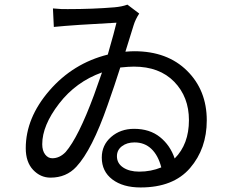

<svg xmlns="http://www.w3.org/2000/svg" viewBox="-20 -784 1040 841"><path d="M589.8 -32.2Q641.6 -32.2 686.5 -50.8Q672.9 -103.5 643.1 -131.8Q613.3 -160.2 569.3 -160.2Q536.1 -160.2 514.2 -143.6Q492.2 -127 492.2 -99.6Q492.2 -68.4 519.5 -50.3Q546.9 -32.2 589.8 -32.2ZM391.6 -367.2Q419.9 -445.3 426.8 -466.8Q312.5 -425.8 238.8 -330.1Q165 -234.4 165 -152.3Q165 -124 177.7 -107.4Q190.4 -90.8 209 -90.8Q241.2 -90.8 267.6 -118.2Q323.2 -182.6 391.6 -367.2ZM565.4 -673.8 529.3 -557.6Q554.7 -559.6 568.4 -559.6Q712.9 -559.6 799.3 -474.1Q885.7 -388.7 885.7 -256.8Q885.7 -132.8 812.5 -47.9Q739.3 37.1 595.7 37.1Q518.6 37.1 472.2 2Q425.8 -33.2 425.8 -93.8Q425.8 -148.4 466.8 -184.1Q507.8 -219.7 567.4 -219.7Q635.7 -219.7 680.7 -183.6Q725.6 -147.5 745.1 -89.8Q807.6 -152.3 807.6 -257.8Q807.6 -359.4 743.2 -425.8Q678.7 -492.2 566.4 -492.2Q543.9 -492.2 506.8 -488.3Q482.4 -411.1 451.2 -323.2Q382.8 -127 314.5 -53.7Q270.5 -5.9 201.2 -5.9Q157.2 -5.9 125 -40Q92.8 -74.2 92.8 -134.8Q92.8 -267.6 196.3 -387.2Q299.8 -506.8 452.1 -544.9Q482.4 -650.4 490.2 -684.6Q302.7 -674.8 215.8 -666L211.9 -747.1Q252.9 -743.2 276.4 -744.1Q387.7 -744.1 481.4 -752Q514.6 -754.9 538.1 -763.7L589.8 -724.6Q573.2 -699.2 565.4 -673.8Z"/></svg>

Font: GenEi Gothic M Regular
Style: Regular
Weight: 400
Designer: o_tamon (Modified); [Source Han Sans]
Ryoko NISHIZUKA  (kana & ideographs); Paul D. Hunt (Latin, Greek & Cyrillic); Wenl
Version: Version 1.1a;Original Version 1.004